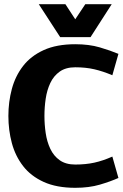

<svg xmlns="http://www.w3.org/2000/svg" viewBox="-20 -887 589 916"><path d="M339 -102Q389 -102 430 -111Q471 -120 516 -140L545 -38Q507 -21 456 -6Q405 9 339 9Q250 9 188.5 -19Q127 -47 90 -95Q53 -143 36.5 -204.5Q20 -266 20 -334Q20 -401 36.5 -462.5Q53 -524 90 -572Q127 -620 188.5 -648Q250 -676 339 -676Q405 -676 456 -661Q507 -646 545 -630L516 -528Q471 -547 430 -556.5Q389 -566 339 -566Q294 -566 265 -545.5Q236 -525 220 -491Q204 -457 198 -416Q192 -375 192 -334Q192 -293 198 -252Q204 -211 220 -177Q236 -143 265 -122.5Q294 -102 339 -102ZM513 -867 412 -710H267L165 -867H292L339 -795L387 -867Z"/></svg>

Font: Epunda Sans ExtraBold
Style: Regular
Weight: 800
Designer: Simon Atzbach
Foundry: typofactur
Version: Version 2.204; ttfautohint (v1.8.4.7-5d5b)